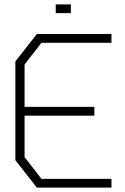

<svg xmlns="http://www.w3.org/2000/svg" viewBox="-20 -855 568 875"><path d="M148 0 50 -125V-575L148 -700H488V-660H169L92 -561V-368H410V-328H92V-139L169 -40H488V0ZM234 -835H303V-795H234Z"/></svg>

Font: Turret Road Light
Style: Regular
Weight: 300
Designer: Noponies
Foundry: Noponies
Version: Version 1.001; ttfautohint (v1.8)